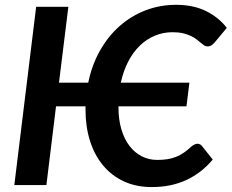

<svg xmlns="http://www.w3.org/2000/svg" viewBox="-20 -750 939 778"><path d="M780.5 -167.5C776.5 -167.5 772.6 -166.6 768.8 -164.8C764.9 -162.9 761.2 -160.7 757.5 -158C746.8 -148 736.4 -139.4 726.2 -132.2C716.1 -125.1 705.4 -119.2 694.2 -114.8C683.1 -110.2 671.2 -107 658.8 -105C646.2 -103 632.3 -102 617 -102C594.3 -102 573.4 -106.9 554.2 -116.8C535.1 -126.6 518.5 -140.7 504.5 -159C490.5 -177.3 479.6 -199.8 471.8 -226.2C463.9 -252.8 460 -282.7 460 -316V-319H735.5L747.5 -415H469.5C476.5 -447 486.6 -475.7 499.8 -501C512.9 -526.3 528.6 -547.8 546.8 -565.2C564.9 -582.8 585.2 -596.2 607.8 -605.5C630.2 -614.8 654 -619.5 679 -619.5C695.3 -619.5 709.5 -618.1 721.5 -615.2C733.5 -612.4 744 -608.8 753 -604.5C762 -600.2 769.7 -595.6 776 -590.8C782.3 -585.9 788 -581.3 793 -577C798 -572.7 802.7 -569.1 807 -566.2C811.3 -563.4 815.8 -562 820.5 -562C827.2 -562 832.7 -563.5 837 -566.5C841.3 -569.5 845.2 -572.8 848.5 -576.5L899 -637C877.7 -665 849.8 -687.6 815.5 -704.8C781.2 -721.9 740.5 -730.5 693.5 -730.5C649.5 -730.5 608 -722.9 569 -707.8C530 -692.6 495 -671.2 464 -643.8C433 -616.2 406.6 -583.1 384.8 -544.2C362.9 -505.4 347.2 -462.3 337.5 -415H219L257 -722.5H126.5L38 0H168L207 -319H326.5V-305C326.5 -259.7 332.5 -217.9 344.5 -179.8C356.5 -141.6 373.9 -108.6 396.8 -80.8C419.6 -52.9 447.7 -31.2 481 -15.5C514.3 0.2 552.3 8 595 8C647.7 8 694.5 -1.6 735.5 -20.8C776.5 -39.9 812 -67.5 842 -103.5L797.5 -159.5C795.2 -162.2 792.5 -164.2 789.5 -165.5C786.5 -166.8 783.5 -167.5 780.5 -167.5Z"/></svg>

Font: Lato
Style: Bold Italic
Weight: 700
Italic angle: -7°
Designer: Lukasz Dziedzic
Foundry: tyPoland Lukasz Dziedzic
Version: Version 2.007; 2014-02-27